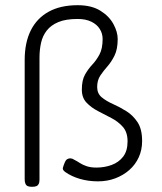

<svg xmlns="http://www.w3.org/2000/svg" viewBox="-20 -698 622 739"><path d="M103 21Q93 21 87 18.5Q81 16 78 9.5Q75 3 75 -8V-467Q75 -534 98.5 -581Q122 -628 167.5 -653Q213 -678 279 -678Q332 -678 366 -657Q400 -636 416.5 -605.5Q433 -575 433 -548Q433 -509 421 -484.5Q409 -460 393.5 -442.5Q378 -425 366 -407Q354 -389 354 -363Q354 -338 371.5 -323.5Q389 -309 415 -297.5Q441 -286 466.5 -270Q492 -254 509.5 -227.5Q527 -201 527 -155Q527 -121 514 -92.5Q501 -64 477.5 -43.5Q454 -23 423.5 -11.5Q393 0 357 0Q320 0 287.5 -9.5Q255 -19 231 -36Q220 -44 222 -52Q224 -60 229 -72Q233 -82 239 -85.5Q245 -89 252 -88.5Q259 -88 266 -83Q276 -78 287.5 -70.5Q299 -63 314.5 -58Q330 -53 351 -53Q382 -53 409.5 -63Q437 -73 454 -95Q471 -117 471 -154Q471 -189 453 -209.5Q435 -230 409 -243.5Q383 -257 357 -270.5Q331 -284 313 -303Q295 -322 295 -353Q295 -389 307 -410.5Q319 -432 335 -449Q351 -466 363 -488.5Q375 -511 375 -548Q375 -569 364 -586.5Q353 -604 331.5 -614.5Q310 -625 279 -625Q233 -625 204.5 -613Q176 -601 160 -580.5Q144 -560 138 -533Q132 -506 132 -476V-6Q132 4 129 10Q126 16 120 18.5Q114 21 103 21Z"/></svg>

Font: Fredoka Light
Style: Regular
Weight: 300
Designer: Ben Nathan
Foundry: Milena B. Brandão, Ben Nathan
Version: Version 2.001